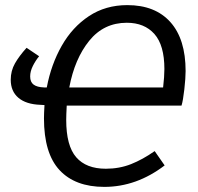

<svg xmlns="http://www.w3.org/2000/svg" viewBox="-20 -719 773 751"><path d="M241 -306Q239 -268 239 -250Q239 -149 278 -104Q317 -59 394 -59Q447 -59 492.5 -77Q538 -95 585 -128L624 -72Q514 12 388 12Q274 12 213 -53.5Q152 -119 152 -256Q152 -274 154 -308L138 -309Q82 -311 52 -336.5Q22 -362 22 -407Q22 -442 38.5 -471Q55 -500 84 -532L133 -499Q119 -482 108.5 -461Q98 -440 98 -420Q98 -398 111.5 -388Q125 -378 152 -377H163Q180 -467 221.5 -540Q263 -613 328 -656Q393 -699 478 -699Q587 -699 646.5 -632.5Q706 -566 706 -441Q706 -414 701 -369.5Q696 -325 690 -306ZM251 -377H618Q623 -420 623 -449Q623 -542 584 -586Q545 -630 476 -630Q386 -630 329 -559.5Q272 -489 251 -377Z"/></svg>

Font: FiraGO Book
Style: Italic
Weight: 350
Italic angle: -8°
Designer: bBox Type GmbH
Foundry: bBox Type GmbH
Version: Version 1.001